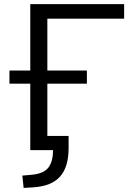

<svg xmlns="http://www.w3.org/2000/svg" viewBox="-20 -725 634 927"><path d="M94.1 182.3 87.8 122.8 131.8 118.9Q189.5 113.9 212.8 85.1Q236 56.3 236 0H126.2V-321.1H25.6V-384.5H126.2V-705H579.3V-635H208.6V-384.5H399.5V-321.1H208.6V-68.6H311.2V-10.3Q311.2 81.4 270 127.4Q228.9 173.5 142.2 179.4Z"/></svg>

Font: Mulish ExtraLight
Style: Regular
Weight: 200
Designer: Vernon Adams
Foundry: Vernon Adams
Version: Version 3.603